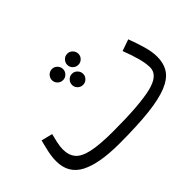

<svg xmlns="http://www.w3.org/2000/svg" viewBox="-106 -897 1205 1205"><g transform="rotate(-45 496.5 -294.5)"><path d="M390 21Q212 21 121 -26Q30 -73 30 -182Q30 -219 39 -260.5Q48 -302 58 -339L133 -320Q127 -298 119.5 -264.5Q112 -231 112 -205Q112 -153 138.5 -121.5Q165 -90 231 -75.5Q297 -61 416 -61Q649 -61 756.5 -86.5Q864 -112 864 -181Q864 -219 850 -269Q836 -319 814 -376L891 -403Q910 -354 926.5 -298Q943 -242 943 -197Q943 -138 916 -96.5Q889 -55 826 -29Q763 -3 656.5 9Q550 21 390 21ZM421 -511Q400 -511 385.5 -525.5Q371 -540 371 -560Q371 -580 385.5 -595Q400 -610 421 -610Q441 -610 455.5 -595Q470 -580 470 -560Q470 -540 455.5 -525.5Q441 -511 421 -511ZM557 -511Q536 -511 521.5 -525.5Q507 -540 507 -560Q507 -580 521.5 -595Q536 -610 557 -610Q577 -610 591.5 -595Q606 -580 606 -560Q606 -540 591.5 -525.5Q577 -511 557 -511ZM489 -401Q468 -401 453.5 -415.5Q439 -430 439 -450Q439 -470 453.5 -485Q468 -500 489 -500Q509 -500 523.5 -485Q538 -470 538 -450Q538 -430 523.5 -415.5Q509 -401 489 -401Z"/></g></svg>

Font: Go Noto Current
Style: Regular
Weight: 400
Designer: Monotype Design Team
Foundry: Monotype Imaging Inc.
Version: Version 2.007; ttfautohint (v1.8) -l 8 -r 50 -G 200 -x 14 -D